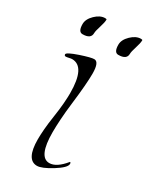

<svg xmlns="http://www.w3.org/2000/svg" viewBox="-139 -486 438 539"><g transform="rotate(30 80.0 -216.5)"><path d="M78 11Q43 11 43 -55Q43 -68 44.5 -87.5Q46 -107 50 -133Q54 -159 55.5 -179Q57 -199 57 -212Q57 -298 14 -298Q11 -298 4.5 -296.5Q-2 -295 -5 -295Q-10 -295 -10 -300Q-10 -306 25 -318Q58 -329 68 -329Q84 -329 84 -291Q84 -275 82 -250Q80 -225 76 -192Q72 -159 70.5 -134.5Q69 -110 69 -93Q69 -13 104 -13Q127 -13 153 -45Q156 -45 156 -40Q156 -28 124 -8Q93 11 78 11ZM120 -373Q106 -373 106 -398Q106 -414 121.5 -429Q137 -444 153 -444Q158 -444 158 -442Q158 -433 152.5 -416Q147 -399 147 -392Q147 -373 120 -373ZM4 -373Q-10 -373 -10 -398Q-10 -414 5.5 -429Q21 -444 37 -444Q42 -444 42 -442Q42 -433 36.5 -416Q31 -399 31 -392Q31 -373 4 -373Z"/></g></svg>

Font: Shalimar
Style: Regular
Weight: 400
Designer: Robert E. Leuschke
Foundry: Robert E. Leuschke
Version: Version 1.010; ttfautohint (v1.8.3)